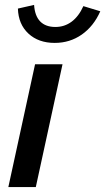

<svg xmlns="http://www.w3.org/2000/svg" viewBox="-20 -763 429 783"><path d="M235 -501 126 0H14L123 -501ZM206 -653Q243 -653 272 -674.5Q301 -696 320 -738L389 -717Q362 -656 313.5 -622Q265 -588 203 -588Q137 -588 96 -626Q55 -664 53 -728L119 -743Q122 -698 144 -675.5Q166 -653 206 -653Z"/></svg>

Font: Red Hat Text Medium
Style: Italic
Weight: 500
Italic angle: -12°
Designer: Pentagram / MCKL
Foundry: Pentagram / MCKL
Version: Version 1.003; Red Hat Text Medium Italic